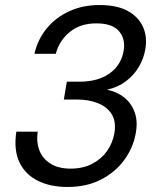

<svg xmlns="http://www.w3.org/2000/svg" viewBox="-20 -732 638 764"><path d="M248 12Q181 12 131 -12.5Q81 -37 57.5 -86Q34 -135 45 -208H130Q124 -168 136.5 -134.5Q149 -101 180.5 -81Q212 -61 261 -61Q310 -61 346.5 -80Q383 -99 405.5 -130.5Q428 -162 435 -201Q443 -248 424.5 -277.5Q406 -307 369.5 -321.5Q333 -336 286 -336H234L246 -407H298Q369 -407 415.5 -439.5Q462 -472 472 -530Q480 -577 453.5 -608Q427 -639 363 -639Q300 -639 258 -605Q216 -571 202 -518H117Q130 -575 166 -619Q202 -663 256 -687.5Q310 -712 376 -712Q446 -712 489 -688Q532 -664 549.5 -624Q567 -584 558 -535Q552 -499 532.5 -466Q513 -433 481.5 -409Q450 -385 406 -375Q446 -367 474.5 -344Q503 -321 516 -285Q529 -249 520 -201Q510 -144 474.5 -95.5Q439 -47 382 -17.5Q325 12 248 12Z"/></svg>

Font: DM Sans 9pt
Style: Italic
Weight: 400
Italic angle: -10°
Designer: Colophon Foundry, Jonny Pinhorn
Foundry: Colophon Foundry
Version: Version 4.004